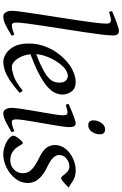

<svg xmlns="http://www.w3.org/2000/svg" viewBox="191 -914 741 1163"><g transform="rotate(90 561.5 -332.5)"><path d="M195.8 -32.2Q151.4 -4.9 126.2 6.6Q101.1 18.1 78.1 18.1Q65.9 18.1 55.7 4.6Q45.4 -8.8 45.4 -34.7Q45.4 -49.8 51 -91.3Q56.6 -132.8 65.4 -190.2Q74.2 -247.6 84.2 -310.8Q94.2 -374 103 -433.1Q111.8 -492.2 117.4 -537.8Q123 -583.5 123 -604.5Q123 -625 115.7 -629.6Q108.4 -634.3 100.1 -634.3Q95.2 -634.3 83.7 -631.3Q72.3 -628.4 62.7 -625.5Q53.2 -622.6 53.2 -622.6L46.4 -640.1Q84.5 -657.2 119.9 -669.9Q155.3 -682.6 167.5 -682.6Q180.2 -682.6 187.5 -674.6Q194.8 -666.5 194.8 -645.5Q194.8 -622.6 189.2 -576.4Q183.6 -530.3 174.6 -471.2Q165.5 -412.1 155.8 -348.9Q146 -285.6 137 -227.5Q127.9 -169.4 122.3 -125.2Q116.7 -81.1 116.7 -60.5Q116.7 -45.4 121.1 -39.6Q125.5 -33.7 132.3 -33.7Q150.9 -33.7 190.4 -48.8Z M552.7 -341.3Q552.7 -321.8 543.9 -299.3Q535.2 -276.9 508.3 -251.7Q481.4 -226.6 427.5 -198Q373.5 -169.4 283.2 -137.7L279.8 -170.9Q348.6 -195.8 389.2 -216.3Q429.7 -236.8 449.2 -254.4Q468.8 -272 474.6 -288.1Q480.5 -304.2 480.5 -320.8Q480.5 -349.6 467.5 -361.3Q454.6 -373 439.5 -373Q432.1 -373 418.2 -367.9Q404.3 -362.8 391.1 -351.1Q370.1 -332.5 351.1 -302.2Q332 -272 319.8 -237.1Q307.6 -202.1 307.6 -168.9Q307.6 -129.9 319.6 -99.4Q331.5 -68.8 349.6 -51.3Q367.7 -33.7 384.8 -33.7Q404.3 -33.7 439.2 -44.7Q474.1 -55.7 528.3 -99.1Q533.7 -96.2 537.4 -90.1Q541 -84 542 -80.6Q493.2 -38.1 458.7 -17.1Q424.3 3.9 399.2 11Q374 18.1 352.5 18.1Q333 18.1 307.4 3.2Q281.7 -11.7 262.7 -45.4Q243.7 -79.1 243.7 -135.7Q243.7 -206.5 276.9 -270.3Q310.1 -334 369.1 -379.9Q390.1 -396 419.9 -408.2Q449.7 -420.4 477.1 -420.4Q515.6 -420.4 534.2 -395.3Q552.7 -370.1 552.7 -341.3Z M793.5 -566.9Q793.5 -541.5 778.8 -519Q764.2 -496.6 738.3 -496.6Q709 -496.6 709 -527.8Q709 -552.2 724.1 -575.4Q739.3 -598.6 764.2 -598.6Q793.5 -598.6 793.5 -566.9ZM781.2 -32.2Q739.3 -7.8 712.9 5.1Q686.5 18.1 666.5 18.1Q651.4 18.1 642.3 4.2Q633.3 -9.8 633.3 -33.7Q633.3 -49.8 637.9 -81.5Q642.6 -113.3 649.2 -152.3Q655.8 -191.4 662.4 -229.7Q668.9 -268.1 673.6 -298.1Q678.2 -328.1 678.2 -341.3Q678.2 -361.8 673.1 -366.5Q668 -371.1 659.7 -371.1Q654.8 -371.1 644 -368.4Q633.3 -365.7 624 -363Q614.7 -360.4 614.7 -360.4L608.4 -377Q646 -394 680.7 -407.2Q715.3 -420.4 727.1 -420.4Q750 -420.4 750 -382.3Q750 -366.7 745.4 -334.2Q740.7 -301.8 733.6 -261.7Q726.6 -221.7 719.5 -181.4Q712.4 -141.1 707.8 -108.6Q703.1 -76.2 703.1 -60.5Q703.1 -33.7 716.8 -33.7Q730.5 -33.7 743.4 -37.4Q756.3 -41 774.4 -48.8Z M1116.7 -378.9Q1098.6 -358.9 1082.3 -345.7Q1065.9 -332.5 1059.6 -332.5Q1051.8 -332.5 1042.7 -345Q1033.7 -357.4 1020.5 -369.9Q1007.3 -382.3 987.3 -382.3Q962.4 -382.3 940.7 -364.7Q918.9 -347.2 918.9 -318.4Q918.9 -302.7 934.3 -285.4Q949.7 -268.1 985.4 -251Q1010.3 -239.7 1033.9 -223.4Q1057.6 -207 1073 -184.1Q1088.4 -161.1 1088.4 -129.4Q1088.4 -87.9 1061.5 -54.4Q1034.7 -21 994.9 -1.5Q955.1 18.1 916 18.1Q888.2 18.1 861.8 8.1Q835.4 -2 818.6 -16.4Q801.8 -30.8 801.8 -43.9Q801.8 -50.3 810.5 -63.7Q819.3 -77.1 830.1 -88.6Q840.8 -100.1 847.2 -100.1Q851.6 -100.1 857.7 -88.6Q863.8 -77.1 874.5 -62.3Q885.3 -47.4 903.8 -35.9Q922.4 -24.4 952.1 -24.4Q983.9 -24.4 1006.6 -46.6Q1029.3 -68.8 1029.3 -100.1Q1029.3 -134.8 1003.2 -157.2Q977.1 -179.7 942.9 -195.8Q895.5 -217.8 877 -241Q858.4 -264.2 858.4 -293Q858.4 -331.1 881.8 -359.6Q905.3 -388.2 940.4 -404.3Q975.6 -420.4 1010.7 -420.4Q1041.5 -420.4 1060.1 -411.6Q1078.6 -402.8 1091.6 -392.8Q1104.5 -382.8 1116.7 -378.9Z"/></g></svg>

Font: Dai Banna SIL Light
Style: Italic
Weight: 300
Italic angle: -11°
Designer: Victor Gaultney
Foundry: SIL International
Version: Version 4.000